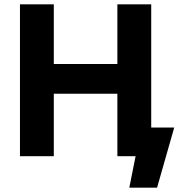

<svg xmlns="http://www.w3.org/2000/svg" viewBox="-20 -720 828 885"><path d="M72 -700H228V-425H521V-700H677V-132H783L704 145H576L605 0H521V-288H228V0H72Z"/></svg>

Font: Chess Sans
Style: Bold
Weight: 700
Designer: Wolf Bōese
Foundry: Wolf Bōese
Version: Version 7.223